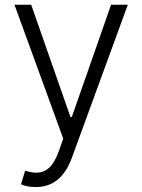

<svg xmlns="http://www.w3.org/2000/svg" viewBox="-20 -565 585 790"><path d="M127.4 204.6Q90.8 204.6 66.4 193.4L83.5 137.2Q109.4 145.5 129.4 145.5Q159.7 145.5 181.9 125.5Q204.1 105.5 220.7 60.5L240.2 5.4L39.6 -545.4H108.4L270 -83.5H275.4L437 -545.4H505.9L274.9 86.4Q231 204.6 127.4 204.6Z"/></svg>

Font: Interop Light
Style: Regular
Weight: 300
Designer: Rasmus Andersson, Google, Jang Haemin
Foundry: jhaemin
Version: Version 1.007